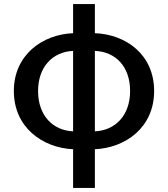

<svg xmlns="http://www.w3.org/2000/svg" viewBox="-20 -723 826 943"><path d="M339 -78C241 -82 167 -154 167 -276C167 -397 241 -469 339 -473ZM339 200H446V10C597 3 737 -97 737 -276C737 -454 600 -554 446 -560V-703H339V-560C189 -554 48 -454 48 -276C48 -97 189 3 339 10ZM446 -473C547 -469 619 -397 619 -276C619 -154 544 -82 446 -78Z"/></svg>

Font: ChiuKong Gothic CL Medium
Style: Regular
Weight: 500
Designer: Ryoko NISHIZUKA 西塚涼子 (kana, bopomofo & ideographs); Paul D. Hunt (Latin, Greek & Cyrillic); Sandoll Communications 산돌커뮤니
Foundry: Adobe
Version: Version 1.300